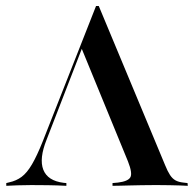

<svg xmlns="http://www.w3.org/2000/svg" viewBox="-30 -601 632 621"><path d="M289.5 -581.5 504 -66.9Q512.1 -46.8 519.8 -35.1Q527.4 -23.4 537.5 -17.7Q547.6 -12.1 562.9 -10.5L576.6 -8.9L577.4 0Q566.1 -0.8 551.2 -1.2Q536.3 -1.6 518.5 -2Q500.8 -2.4 480.6 -2.4H471.8H469.4Q447.6 -2.4 427.4 -2Q407.3 -1.6 389.9 -1.2Q372.6 -0.8 358.5 -0.4Q344.4 0 333.9 0V-8.9L351.6 -10.5Q383.9 -14.5 391.5 -27.4Q399.2 -40.3 383.9 -79L232.3 -448.4L243.5 -466.1L121 -150Q96 -87.9 110.1 -52Q124.2 -16.1 175.8 -9.7L184.7 -8.9V0Q154.8 -1.6 125 -2Q95.2 -2.4 71 -2.4Q45.2 -2.4 26.2 -1.6Q7.3 -0.8 -9.7 0V-8.9L0 -11.3Q22.6 -16.1 39.9 -29Q57.3 -41.9 73.4 -69.4Q89.5 -96.8 108.1 -143.5L280.6 -581.5Z"/></svg>

Font: Playfair 144pt SemiCondensed SemiBold
Style: Regular
Weight: 600
Width: 4
Designer: Claus Eggers Sørensen
Foundry: Claus Eggers Sørensen
Version: Version 2.203